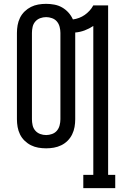

<svg xmlns="http://www.w3.org/2000/svg" viewBox="-20 -763 640 998"><path d="M579 215H413V146H465V-628Q444 -614 420 -605Q396 -596 371 -594V-143Q371 -123 367.5 -103Q364 -83 355 -64.5Q346 -46 331.5 -31.5Q317 -17 298.5 -8Q280 1 260 4.5Q240 8 220 8Q199 8 179 4.5Q159 1 141 -8Q123 -17 108 -31.5Q93 -46 84 -64.5Q75 -83 71.5 -103Q68 -123 68 -143V-592Q68 -612 71.5 -632Q75 -652 84 -670.5Q93 -689 108 -703.5Q123 -718 141 -727Q159 -736 179 -739.5Q199 -743 220 -743Q241 -743 262.5 -739Q284 -735 302.5 -724.5Q321 -714 335.5 -698Q350 -682 359 -662Q375 -664 391 -670Q407 -676 420.5 -685.5Q434 -695 445.5 -707.5Q457 -720 465 -735H542V146H579ZM220 -61Q235 -61 250.5 -66.5Q266 -72 276 -84Q286 -96 290 -112Q294 -128 294 -143V-592Q294 -607 290 -623Q286 -639 276 -651Q266 -663 250.5 -668.5Q235 -674 220 -674Q204 -674 189 -668.5Q174 -663 163.5 -651Q153 -639 149.5 -623Q146 -607 146 -592V-143Q146 -128 149.5 -112Q153 -96 163.5 -84Q174 -72 189 -66.5Q204 -61 220 -61Z"/></svg>

Font: Iosevka HT Extended
Style: Regular
Weight: 400
Width: 7
Monospace: yes
Designer: Belleve Invis
Foundry: Belleve Invis
Version: Version 32.3.0; ttfautohint (v1.8.4)